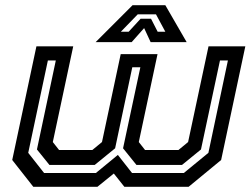

<svg xmlns="http://www.w3.org/2000/svg" viewBox="-20 -718 968 738"><path d="M120 -540H261.5L183 -172L207 -141.5H335L372 -172L444 -510H585.5L513.5 -172L537.5 -141.5H666L703 -172L781.5 -540H923L830 -103L705 0H458L417.5 -51L354.5 0H108L27 -103ZM164 -485.5 88.5 -130.5 149.5 -53H348.5L433 -122.5L487.5 -53H686.5L781 -130.5L856 -485.5H825.5L752.5 -143.5L679.5 -84H504.5L453 -148L519.5 -459.5H488.5L422.5 -148L344 -84H170L122 -143.5L194.5 -485.5ZM489.5 -698H615.5L697.5 -556H559L534 -610L486 -556H347.5ZM509.5 -663 444.5 -596H474.5L520.5 -646H560.5L586 -596H615.5L579.5 -663Z"/></svg>

Font: Tourney Expanded SemiBold
Style: Italic
Weight: 600
Width: 7
Italic angle: -12°
Designer: Tyler Finck
Foundry: Etcetera Type Co
Version: Version 1.010; ttfautohint (v1.8.3)